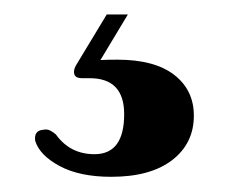

<svg xmlns="http://www.w3.org/2000/svg" viewBox="-20 -24 336 259"><path d="M124 -4.5H152.5L115.5 57Q125 56.5 138.5 56.5Q188.5 56.5 215 77Q241.5 97.5 241.5 132Q241.5 169.5 212.2 192Q183 214.5 130 214.5Q87.5 214.5 60.5 200Q33.5 185.5 27.5 166Q25.5 152 38.5 151Q43.5 150 47.5 152Q51.5 154 55.5 157.5Q74.5 184 107.5 184Q147.5 184 147.5 130Q147.5 81.5 101 81.5H90.5Q82.5 81.5 80.5 76.8Q78.5 72 82 65Z"/></svg>

Font: Fraunces 72pt S000
Style: Bold
Weight: 700
Version: Version 1.000; ttfautohint (v1.8.3)